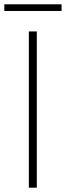

<svg xmlns="http://www.w3.org/2000/svg" viewBox="-24 -872 306 892"><path d="M110 0H147V-726H110ZM-4 -821H262V-852H-4Z"/></svg>

Font: Noto Sans CJK HK Thin
Style: Regular
Weight: 100
Designer: Ryoko NISHIZUKA 西塚涼子 (kana, bopomofo & ideographs); Paul D. Hunt (Latin, Greek & Cyrillic); Sandoll Communications 산돌커뮤니
Foundry: Adobe
Version: Version 2.004;hotconv 1.0.118;makeotfexe 2.5.65603